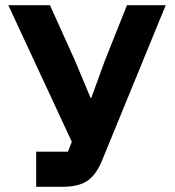

<svg xmlns="http://www.w3.org/2000/svg" viewBox="-20 -718 671 738"><path d="M119 0V-135H241L256 -173L12 -698H172L270 -481L328 -342H331L382 -482L468 -698H617L371 -98Q348 -44 314.5 -22Q281 0 219 0Z"/></svg>

Font: Anuphan
Style: Bold
Weight: 700
Designer: Mike Abbink, Paul van der Laan, Pieter van Rosmalen, Mint Tantisuwanna
Foundry: Bold Monday; Cadson Demak
Version: Version 3.002;hotconv 1.0.109;makeotfexe 2.5.65596